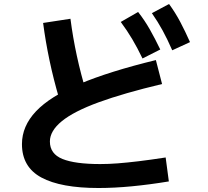

<svg xmlns="http://www.w3.org/2000/svg" viewBox="-20 -875 1040 962"><path d="M474 67Q285 67 187.5 14.5Q90 -38 90 -153Q90 -243 160.5 -317.5Q231 -392 379 -454.5Q527 -517 761 -574L792 -454Q599 -408 474.5 -362.5Q350 -317 290 -268Q230 -219 230 -166Q230 -104 293 -78.5Q356 -53 482 -53Q524 -53 569.5 -56.5Q615 -60 673.5 -67Q732 -74 810 -86L826 34Q729 50 640.5 58.5Q552 67 474 67ZM277 -379Q248 -478 228 -573Q208 -668 196 -760L333 -781Q345 -688 365 -595.5Q385 -503 413 -411ZM694 -582Q668 -636 642.5 -679Q617 -722 585 -765L672 -815Q705 -773 731 -727Q757 -681 783 -627ZM843 -623Q819 -678 795 -722Q771 -766 741 -809L827 -855Q859 -811 883.5 -764.5Q908 -718 932 -664Z"/></svg>

Font: M PLUS 1 Thin
Style: Bold
Weight: 700
Version: Version 1.001